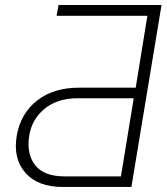

<svg xmlns="http://www.w3.org/2000/svg" viewBox="-20 -742 661 762"><path d="M501.5 0H229Q129.9 0 80.6 -56.4Q31.2 -112.8 46.4 -203.1Q61.5 -291.5 127.2 -343Q192.9 -394.5 295.4 -394H518.6L564.9 -679.2H204.6L212.4 -722.2H621.1ZM460 -42 510.7 -352.1H287.1Q207.5 -351.6 157.2 -310.5Q106.9 -269.5 96.2 -204.6Q84.5 -131.3 119.4 -86.7Q154.3 -42 236.3 -42Z"/></svg>

Font: Inter Extra Light
Style: Italic
Weight: 200
Italic angle: -9.39999°
Designer: Rasmus Andersson
Foundry: rsms
Version: Version 4.000;git-3c8e0fc